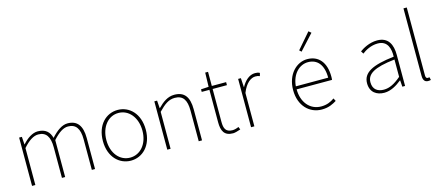

<svg xmlns="http://www.w3.org/2000/svg" viewBox="-55 -1415 4629 2023"><g transform="rotate(-15 2259.0 -403.5)"><path d="M105 0H141V-403C201 -472 256 -507 307 -507C392 -507 431 -450 431 -334V0H466V-403C528 -472 580 -507 632 -507C717 -507 757 -450 757 -334V0H792V-339C792 -475 739 -540 636 -540C576 -540 517 -498 455 -430C438 -496 396 -540 310 -540C252 -540 191 -498 143 -443H141L135 -527H105Z M1182 13C1308 13 1416 -88 1416 -262C1416 -439 1308 -540 1182 -540C1056 -540 948 -439 948 -262C948 -88 1056 13 1182 13ZM1182 -20C1070 -20 986 -118 986 -262C986 -407 1070 -507 1182 -507C1294 -507 1379 -407 1379 -262C1379 -118 1294 -20 1182 -20Z M1580 0H1616V-403C1683 -472 1731 -507 1796 -507C1886 -507 1923 -450 1923 -334V0H1959V-339C1959 -475 1908 -540 1800 -540C1727 -540 1672 -498 1618 -443H1616L1610 -527H1580Z M2296 13C2314 13 2347 4 2378 -7L2366 -37C2347 -28 2319 -20 2299 -20C2222 -20 2207 -67 2207 -135V-494H2363V-527H2207V-681H2176L2172 -527L2088 -522V-494H2172V-140C2172 -48 2198 13 2296 13Z M2494 0H2530V-364C2571 -468 2629 -505 2676 -505C2697 -505 2706 -503 2723 -496L2732 -529C2714 -538 2699 -540 2681 -540C2618 -540 2567 -492 2532 -428H2530L2524 -527H2494Z M3264 13C3342 13 3387 -13 3427 -37L3411 -68C3371 -39 3326 -20 3266 -20C3142 -20 3061 -122 3061 -261H3447C3449 -275 3449 -286 3449 -297C3449 -453 3372 -540 3250 -540C3133 -540 3023 -434 3023 -262C3023 -90 3131 13 3264 13ZM3061 -294C3072 -427 3156 -507 3250 -507C3349 -507 3414 -437 3414 -294ZM3214 -631 3366 -797 3339 -820 3193 -651Z M3946 13C4016 13 4082 -26 4136 -70H4139L4144 0H4174V-341C4174 -448 4136 -540 4012 -540C3926 -540 3853 -496 3820 -472L3838 -443C3872 -470 3935 -507 4010 -507C4119 -507 4141 -414 4138 -329C3901 -302 3794 -247 3794 -130C3794 -30 3864 13 3946 13ZM3949 -20C3885 -20 3831 -50 3831 -131C3831 -220 3909 -273 4138 -298V-109C4069 -50 4012 -20 3949 -20Z M4423 13C4438 13 4444 11 4453 9L4446 -22C4435 -20 4431 -20 4427 -20C4413 -20 4405 -31 4405 -53V-794H4369V-59C4369 -8 4389 13 4423 13Z"/></g></svg>

Font: Harano Aji Gothic CN ExtraLight
Style: Regular
Weight: 250
Foundry: Masamichi Hosoda
Version: HaranoAjiGothicCN-ExtraLight version 20230610;ttx 4.39.4